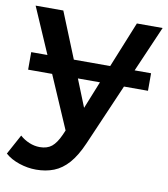

<svg xmlns="http://www.w3.org/2000/svg" viewBox="-94 -604 765 874"><g transform="rotate(10 288.0 -166.5)"><path d="M131 201Q92 201 53 188Q14 175 -12 152L38 60Q57 77 81 87Q105 97 130 97Q164 97 185 80Q206 63 224 23L233 2L128 -241H17V-322H92L0 -534H128L214 -322H382L468 -534H587L495 -322H571V-241H460L337 43Q311 103 280.5 137.5Q250 172 213 186.5Q176 201 131 201ZM298 -114 349 -241H247Z"/></g></svg>

Font: Montserrat Thin SemiBold
Style: Regular
Weight: 600
Version: Version 9.000